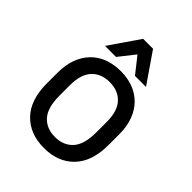

<svg xmlns="http://www.w3.org/2000/svg" viewBox="-210 -841 960 960"><g transform="rotate(45 270.0 -361.5)"><path d="M270 7Q170 7 111 -54.5Q52 -116 52 -232V-308Q52 -362 67.5 -404.5Q83 -447 111.5 -476.5Q140 -506 180 -521.5Q220 -537 270 -537Q320 -537 360 -521.5Q400 -506 428.5 -476.5Q457 -447 472.5 -404.5Q488 -362 488 -308V-232Q488 -116 429 -54.5Q370 7 270 7ZM270 -71Q330 -71 365 -109.5Q400 -148 400 -232V-308Q400 -384 365 -421.5Q330 -459 270 -459Q210 -459 175 -421.5Q140 -384 140 -308V-232Q140 -148 175 -109.5Q210 -71 270 -71ZM235 -730H305L415 -570H337L270 -655L203 -570H125Z"/></g></svg>

Font: Golos UI
Style: Regular
Weight: 400
Designer: A.Korolkova, Vitaly Kuzmin
Foundry: ParaType Ltd
Version: Version 2.000